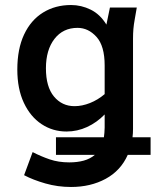

<svg xmlns="http://www.w3.org/2000/svg" viewBox="-20 -549 635 765"><path d="M49 -272Q49 -354 76 -411.5Q103 -469 151.5 -499Q200 -529 263 -529Q304 -529 341.5 -510.5Q379 -492 404 -451L418 -519H525L517 -473Q513 -451 511.5 -433.5Q510 -416 510 -395V-36Q510 -17 508 -2H580V68H489Q461 131 401 163.5Q341 196 263 196Q210 196 161 182Q112 168 76 149L110 57Q143 74 178 86Q213 98 256 98Q288 98 313.5 91Q339 84 358 68H203V-2H394Q395 -11 396 -20.5Q397 -30 397 -41V-93Q366 -61 327 -43Q288 -25 245 -25Q190 -25 145.5 -54.5Q101 -84 75 -139.5Q49 -195 49 -272ZM163 -277Q163 -203 195 -164.5Q227 -126 277 -126Q307 -126 338.5 -138.5Q370 -151 397 -174V-288Q397 -366 364.5 -402Q332 -438 289 -438Q231 -438 197 -394Q163 -350 163 -277Z"/></svg>

Font: Radio Canada Medium
Style: Regular
Weight: 500
Designer: Charles Daoud, Etienne Aubert Bonn, Alexandre Saumier Demers, Jacques Le Bailly
Foundry: Radio-Canada
Version: Version 2.104; ttfautohint (v1.8.4.7-5d5b);gftools[0.9.28.de